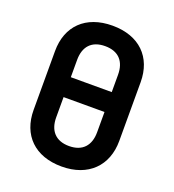

<svg xmlns="http://www.w3.org/2000/svg" viewBox="-136 -846 872 961"><g transform="rotate(20 300.0 -365.0)"><path d="M300 10C442 10 528 -77 528 -209V-522C528 -655 443 -740 300 -740C157 -740 72 -655 72 -522V-209C72 -75 157 10 300 10ZM191 -518C191 -589 228 -631 300 -631C372 -631 409 -589 409 -518V-426H191ZM300 -99C228 -99 191 -142 191 -212V-320H409V-212C409 -142 372 -99 300 -99Z"/></g></svg>

Font: Tekne LDO
Style: Bold
Weight: 700
Monospace: yes
Designer: Alessio Laiso, Mario Rullo, Paolo Rosset
Foundry: Alessio Laiso
Version: Version 1.000;hotconv 1.0.109;makeotfexe 2.5.65596